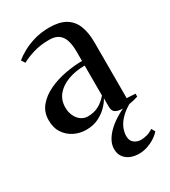

<svg xmlns="http://www.w3.org/2000/svg" viewBox="-185 -609 834 941"><g transform="rotate(-30 231.5 -139.0)"><path d="M155 8.5Q120 8.5 88.8 -6.5Q57.5 -21.5 37.5 -51Q17.5 -80.5 17.5 -124.5Q17.5 -170.5 45 -203Q72.5 -235.5 116 -255.8Q159.5 -276 209.5 -285.2Q259.5 -294.5 304.5 -294.5V-348.5Q304.5 -382.5 296.8 -409Q289 -435.5 270 -450.2Q251 -465 216 -465Q168 -465 128.2 -453.2Q88.5 -441.5 60 -425.5L46.5 -446.5Q65 -462 94.2 -478.2Q123.5 -494.5 162 -505.8Q200.5 -517 247 -517Q302 -517 336.2 -497.5Q370.5 -478 386.8 -439.2Q403 -400.5 403 -342V-27.5L451.5 -24.5V-8Q441 -4.5 427 -1Q413 2.5 396.5 5Q380 7.5 361.5 7.5Q335 7.5 320.5 -1.5Q306 -10.5 306 -34.5V-83Q297.5 -65.5 277 -44Q256.5 -22.5 226 -7Q195.5 8.5 155 8.5ZM194.5 -44.5Q229 -44.5 255.8 -58.8Q282.5 -73 304.5 -99V-268.5Q253 -268.5 211 -253.2Q169 -238 144.2 -208.8Q119.5 -179.5 119.5 -138Q119.5 -110.5 129.8 -89.2Q140 -68 157.2 -56.2Q174.5 -44.5 194.5 -44.5ZM320.5 239.5Q295 239.5 273.2 230.8Q251.5 222 238 203.8Q224.5 185.5 224.5 158.5Q224.5 137 235.2 115.2Q246 93.5 266.2 72.8Q286.5 52 315.5 33.2Q344.5 14.5 381 -1L394.5 -5L409 -1Q371 20 349 42.8Q327 65.5 317.5 88.5Q308 111.5 308 133Q308 159.5 324.5 172.2Q341 185 363 185Q380 185 397.2 180Q414.5 175 432 163.5L443 184Q429.5 199.5 409.8 212Q390 224.5 367 232Q344 239.5 320.5 239.5Z"/></g></svg>

Font: Merriweather 144pt
Style: Regular
Weight: 400
Version: Version 2.100